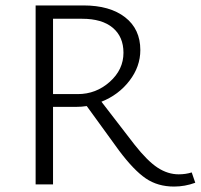

<svg xmlns="http://www.w3.org/2000/svg" viewBox="-20 -678 738 706"><path d="M685 -44 698 -6Q660 8 620 8Q560 8 516 -22Q472 -52 418 -124L299 -288Q280 -285 259 -285H175V0H111V-658H287Q384 -658 440 -614.5Q496 -571 496 -494Q496 -433 456 -381Q416 -329 353 -304L474 -147Q522 -86 559.5 -61.5Q597 -37 637 -37Q663 -37 685 -44ZM175 -332H266Q333 -332 383.5 -377Q434 -422 434 -484Q434 -543 394.5 -576Q355 -609 282 -609H175Z"/></svg>

Font: EauTestSC Semilight
Style: Regular
Weight: 300
Designer: Christian Thalmann (Catharsis Fonts)
Version: Version 0.001;PS 000.001;hotconv 1.0.88;makeotf.lib2.5.64775